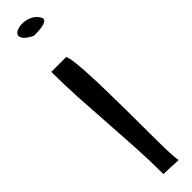

<svg xmlns="http://www.w3.org/2000/svg" viewBox="-286 -779 740 740"><g transform="rotate(-45 84.5 -409.0)"><path d="M78.3 -742.7Q88 -742.7 100.5 -743Q113.1 -743.4 124.7 -745.5Q136.3 -747.6 144 -752.2Q151.8 -756.7 151.8 -765.2Q144 -784.2 127.6 -794.4Q111.2 -804.6 93.3 -807Q75.4 -809.5 59.9 -805.3Q44.5 -801.1 38.7 -792.3Q32.9 -783.5 41.1 -770.5Q49.3 -757.4 78.3 -742.7ZM135.3 -9.6Q132.4 -18 131 -45.1Q129.5 -72.2 129.1 -111.3Q128.6 -150.3 128.6 -198.1Q128.6 -246 128.1 -295.9Q127.6 -345.9 126.6 -394.8Q125.7 -443.7 123.7 -484.5Q121.8 -525.3 118.4 -555.2Q115 -585.1 109.2 -597H28.1Q28.1 -524.6 32.4 -451.8Q36.8 -378.9 41.6 -306.1Q46.4 -233.3 50.8 -160.2Q55.1 -87 55.1 -13.1Z"/></g></svg>

Font: Architects Daughter-petzku
Style: Regular
Weight: 400
Designer: Kimberly Geswein
Foundry: Kimberly Geswein
Version: Version 1.000 2010 initial release